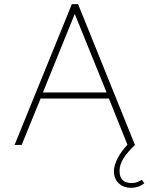

<svg xmlns="http://www.w3.org/2000/svg" viewBox="-20 -696 718 922"><path d="M50 0H84L175 -223H503L592 -1C556 37 527 87 527 125C527 177 563 206 610 206C633 206 654 199 673 184L661 167C644 178 631 183 612 183C576 183 554 166 554 125C554 83 581 46 628 0L355 -676H325ZM186 -252 339 -629 492 -252Z"/></svg>

Font: MV Cash Thin
Style: Regular
Weight: 100
Designer: Rodrigo Fuenzalida
Foundry: fragTYPE
Version: Version 1.100;Glyphs 3.1.2 (3151)